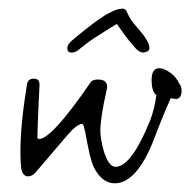

<svg xmlns="http://www.w3.org/2000/svg" viewBox="-20 -399 448 442"><path d="M244 23Q215 23 196 -14Q191 -25 187 -41.5Q183 -58 179 -80Q173 -115 169 -114Q156 -112 137 -90L61 -1Q53 7 45 7Q32 7 29 -11Q28 -19 27.5 -28.5Q27 -38 27 -49Q27 -113 42 -204Q44 -218 58 -218Q71 -218 71 -204Q70 -182 68.5 -151.5Q67 -121 66 -81Q68 -79 70 -79Q99 -79 189 -210Q194 -216 205 -216Q230 -216 226 -194Q211 -128 211 -98Q211 -80 219 -51Q230 -15 246 -15Q282 -15 325 -120Q336 -149 340 -180Q329 -188 329 -215Q329 -242 347 -242Q357 -242 371.5 -232Q386 -222 394 -204H395Q398 -197 398 -190Q398 -173 386 -171L373 -173Q368 -162 360 -143Q352 -124 341 -96Q299 23 244 23ZM145 -278Q135 -278 135 -288Q135 -297 146 -306Q154 -313 161 -318.5Q168 -324 179 -333Q212 -359 231 -369Q250 -379 261 -379H263Q268 -379 271 -374Q278 -357 287.5 -345.5Q297 -334 309 -320Q314 -313 319 -304.5Q324 -296 324 -289Q324 -282 318 -280Q312 -278 310 -278Q301 -278 292 -288Q276 -306 267 -318.5Q258 -331 249 -344Q218 -325 199.5 -313Q181 -301 163 -286Q154 -278 145 -278Z"/></svg>

Font: Square Peg
Style: Regular
Weight: 400
Designer: Robert E. Leuschke
Foundry: Robert E. Leuschke
Version: Version 1.010; ttfautohint (v1.8.4.7-5d5b)